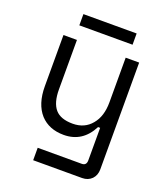

<svg xmlns="http://www.w3.org/2000/svg" viewBox="-151 -742 899 1044"><g transform="rotate(20 298.0 -220.0)"><path d="M447 -90H435Q382 14 273 14Q188 14 138 -40Q87 -97 87 -200V-496H165V-210Q165 -133 197 -96Q228 -60 298 -60Q367 -60 407 -109Q447 -156 447 -238V-496H525V122Q525 156 504 178Q482 200 448 200H165V128H420Q447 128 447 98ZM458 -575H150V-640H458Z"/></g></svg>

Font: Rilu
Style: Regular
Weight: 500
Designer: Alí Sinisterra
Foundry: Alí Sinisterra
Version: 0.1